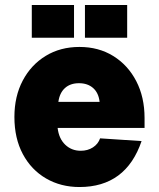

<svg xmlns="http://www.w3.org/2000/svg" viewBox="-20 -741 640 773"><path d="M300 12Q225 12 165.5 -22.5Q106 -57 72 -120.5Q38 -184 38 -270Q38 -353 71.5 -416.5Q105 -480 164 -516Q223 -552 300 -552Q377 -552 436 -515.5Q495 -479 528.5 -414.5Q562 -350 562 -266V-226H212Q217 -183 242.5 -158.5Q268 -134 305 -134Q333 -134 354 -147.5Q375 -161 383 -184L550 -173Q487 12 300 12ZM215 -331H381Q377 -367 355 -386.5Q333 -406 298 -406Q263 -406 241.5 -386.5Q220 -367 215 -331ZM108 -589V-721H278V-589ZM322 -589V-721H492V-589Z"/></svg>

Font: Geist Mono Black
Style: Regular
Weight: 900
Monospace: yes
Designer: Basement.studio, Andrés Briganti, Mateo Zaragoza
Foundry: Basement.studio, Vercel, Andrés Briganti, Guido Ferreyra, Mateo Zaragoza
Version: Version 1.500; ttfautohint (v1.8.4.7-5d5b)